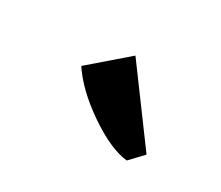

<svg xmlns="http://www.w3.org/2000/svg" viewBox="-57 -1008 546 474"><g transform="rotate(30 216.0 -770.5)"><path d="M116 -799 219 -888 365 -690 330 -653Q282 -658 215.5 -703.5Q149 -749 116 -799Z"/></g></svg>

Font: Martel ExtraBold
Style: Regular
Weight: 800
Designer: Dan Reynolds
Foundry: Dan Reynolds
Version: Version 1.001; ttfautohint (v1.1) -l 5 -r 5 -G 72 -x 0 -D la